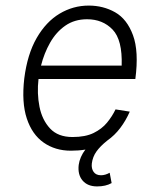

<svg xmlns="http://www.w3.org/2000/svg" viewBox="-20 -530 553 688"><path d="M262 61Q266 32 286 6Q262 10 234 10Q178 10 136.5 -19Q95 -48 76 -105.5Q57 -163 67 -249Q78 -336 111.5 -394Q145 -452 193.5 -481Q242 -510 298 -510Q350 -510 392.5 -486Q435 -462 456.5 -404Q478 -346 465 -247H118Q112 -195 121.5 -147.5Q131 -100 159.5 -69.5Q188 -39 240 -39Q286 -39 315.5 -53.5Q345 -68 363.5 -90.5Q382 -113 394 -138L445 -130Q431 -98 411 -71.5Q391 -45 364 -26Q339 -6 325.5 13Q312 32 309 56Q307 74 315.5 86Q324 98 342 98Q357 98 373 89L380 126Q359 138 328 138Q294 138 276 117Q258 96 262 61ZM292 -461Q247 -461 214 -438Q181 -415 159.5 -377Q138 -339 127 -295H416Q419 -387 383.5 -424Q348 -461 292 -461Z"/></svg>

Font: Haskoy Light
Style: Italic
Weight: 300
Designer: Ertekin Erdin
Foundry: Ertekin Erdin
Version: Version 2.000; ttfautohint (v1.8.4.7-5d5b)